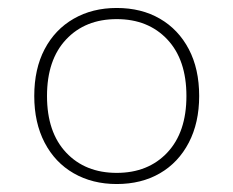

<svg xmlns="http://www.w3.org/2000/svg" viewBox="-20 -694 586 482"><path d="M273 -232Q212 -232 165 -259Q118 -286 92 -336Q66 -386 66 -453Q66 -521 92 -570.5Q118 -620 165 -647Q212 -674 273 -674Q335 -674 381.5 -647Q428 -620 454 -570.5Q480 -521 480 -453Q480 -386 454 -336Q428 -286 381.5 -259Q335 -232 273 -232ZM273 -260Q352 -260 400 -311Q448 -362 448 -453Q448 -544 400 -595Q352 -646 273 -646Q194 -646 146 -595Q98 -544 98 -453Q98 -362 146 -311Q194 -260 273 -260Z"/></svg>

Font: Gantari Thin
Style: Regular
Weight: 250
Designer: Anugrah Pasau
Foundry: Lafontype
Version: Version 1.000